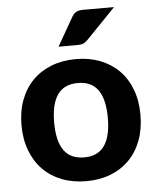

<svg xmlns="http://www.w3.org/2000/svg" viewBox="-53 -779 684 832"><g transform="rotate(-5 289.0 -363.5)"><path d="M30 0ZM289.5 -523.5Q347.5 -523.5 395 -505Q442.5 -486.5 476.5 -452.2Q510.5 -418 529 -369Q547.5 -320 547.5 -258.5Q547.5 -197 529 -147.8Q510.5 -98.5 476.5 -64Q442.5 -29.5 395 -11Q347.5 7.5 289.5 7.5Q231 7.5 183.2 -11Q135.5 -29.5 101.5 -64Q67.5 -98.5 48.8 -147.8Q30 -197 30 -258.5Q30 -320 48.8 -369Q67.5 -418 101.5 -452.2Q135.5 -486.5 183.2 -505Q231 -523.5 289.5 -523.5ZM289.5 -96Q348.5 -96 377 -136.8Q405.5 -177.5 405.5 -258Q405.5 -338 377 -378.8Q348.5 -419.5 289.5 -419.5Q229 -419.5 200.5 -378.8Q172 -338 172 -258Q172 -177.5 200.5 -136.8Q229 -96 289.5 -96ZM474 -733.5 347.5 -602.5Q337.5 -592 327.8 -587.8Q318 -583.5 302.5 -583.5H219.5L289.5 -705.5Q297 -719.5 307.8 -726.5Q318.5 -733.5 340.5 -733.5Z"/></g></svg>

Font: Lato Heavy
Style: Regular
Weight: 800
Designer: Lukasz Dziedzic
Foundry: tyPoland Lukasz Dziedzic
Version: Version 2.007; 2014-02-27